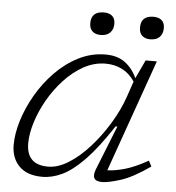

<svg xmlns="http://www.w3.org/2000/svg" viewBox="-51 -744 736 802"><g transform="rotate(5 317.0 -343.0)"><path d="M376.5 -42 450 -226.5H442.5Q381.5 -133.5 331.5 -82Q281.5 -30.5 238.8 -10.2Q196 10 155.5 10Q91.5 10 58.2 -23.8Q25 -57.5 25 -113Q25 -160 42 -215.2Q59 -270.5 90.5 -324.8Q122 -379 165.5 -423.5Q209 -468 262.2 -495Q315.5 -522 375.5 -522Q424.5 -522 456.5 -498.5Q488.5 -475 507 -434.5L543.5 -512H590.5L424 -41Q454.5 -41.5 496.2 -53.2Q538 -65 593.5 -96L606 -72.5Q533 -21.5 482.2 -5.8Q431.5 10 406 10Q355.5 10 376.5 -42ZM85 -124.5Q85 -34.5 176 -34.5Q217.5 -34.5 262.2 -62.8Q307 -91 349 -138Q391 -185 425.2 -241.5Q459.5 -298 479 -355L501 -419.5Q478.5 -453 447.5 -468.5Q416.5 -484 378.5 -484Q331 -484 287.2 -460Q243.5 -436 206.5 -396.2Q169.5 -356.5 142.2 -308.8Q115 -261 100 -212.8Q85 -164.5 85 -124.5ZM346.5 -601.5Q325 -601.5 312.2 -613Q299.5 -624.5 299.5 -647Q299.5 -696.5 353 -696.5Q374.5 -696.5 387.2 -685.8Q400 -675 400 -653Q400 -629.5 386.2 -615.5Q372.5 -601.5 346.5 -601.5ZM554.5 -601.5Q533 -601.5 520.5 -613Q508 -624.5 508 -647Q508 -696.5 560.5 -696.5Q582.5 -696.5 595 -685.8Q607.5 -675 607.5 -653Q607.5 -629.5 594 -615.5Q580.5 -601.5 554.5 -601.5Z"/></g></svg>

Font: Newsreader Caption Light
Style: Italic
Weight: 300
Italic angle: -17°
Designer: Hugues Gentile
Foundry: Production Type
Version: Version 1.001